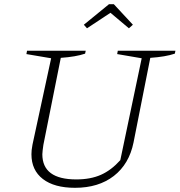

<svg xmlns="http://www.w3.org/2000/svg" viewBox="-20 -887 857 916"><path d="M338 9Q239 9 184.5 -33Q130 -75 130 -151Q130 -160 131 -171Q132 -182 135 -197L224 -609L106 -629L109 -645H389L386 -631Q342 -616 270 -611L187 -196Q185 -181 183.5 -170Q182 -159 182 -151Q182 -31 344 -31Q412 -31 461.5 -53Q511 -75 554 -123L656 -609L539 -629L542 -645H817L814 -631Q770 -616 697 -611L617 -207Q596 -104 523 -47.5Q450 9 338 9ZM523 -867 614 -769 595 -752 507 -826 395 -752 380 -769 500 -867Z"/></svg>

Font: Piazzolla ExtraLight
Style: Italic
Weight: 200
Italic angle: -11.3°
Designer: Juan Pablo del Peral
Foundry: Huerta Tipografica
Version: Version 1.330